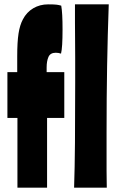

<svg xmlns="http://www.w3.org/2000/svg" viewBox="-20 -861 536 881"><path d="M479 -841Q474 -702 471.5 -559Q469 -416 469 -255Q469 -187 469 -145.5Q469 -104 469 -77.5Q469 -51 469.5 -34.5Q470 -18 470 0H320Q323 -88 324 -206Q325 -324 325 -480Q325 -548 325 -595.5Q325 -643 324.5 -682Q324 -721 324 -757.5Q324 -794 324 -841ZM60 -320H14V-530H59V-602Q59 -668 65 -707Q71 -746 85 -772Q102 -805 132.5 -823Q163 -841 201 -841Q229 -841 240 -839.5Q251 -838 261 -835Q267 -802 267 -726Q267 -642 260 -615Q248 -619 236 -619Q211 -619 202.5 -600Q194 -581 194 -551V-530H275V-320H196V0H60Z"/></svg>

Font: Ranchers
Style: Regular
Weight: 400
Designer: Pablo Impallari, Brenda Gallo
Foundry: Pablo Impallari, Brenda Gallo
Version: Version 1.000; ttfautohint (v0.8) -G 200 -r 50